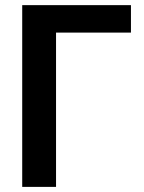

<svg xmlns="http://www.w3.org/2000/svg" viewBox="-20 -731 563 751"><path d="M492.2 -710.9V-603.5H199.2V0H66.9V-710.9Z"/></svg>

Font: Roboto SemiCondensed SemiBold
Style: Regular
Weight: 600
Width: 4
Designer: Christian Robertson
Foundry: Google
Version: Version 3.009; 2024